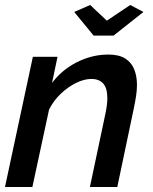

<svg xmlns="http://www.w3.org/2000/svg" viewBox="-20 -751 614 771"><path d="M112 -523H211L189 -418Q215 -453 251 -478.5Q287 -504 329 -518Q371 -532 414 -532Q458 -532 483 -516Q508 -500 519 -472.5Q530 -445 530 -410Q530 -389 526.5 -366Q523 -343 518 -319L451 0H341L403 -293Q407 -312 409 -327.5Q411 -343 411 -357Q411 -397 394.5 -415.5Q378 -434 347 -434Q318 -434 285.5 -418Q253 -402 224 -374.5Q195 -347 177 -311L110 0H0ZM278 -703 342 -731 409 -668 503 -731 556 -703 436 -608H356Z"/></svg>

Font: Raleway Thin SemiBold
Style: Italic
Weight: 600
Italic angle: -12°
Version: Version 4.026